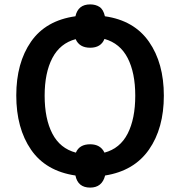

<svg xmlns="http://www.w3.org/2000/svg" viewBox="-20 -793 819 873"><path d="M390 60Q444 60 458 5Q590 -16 657.5 -113Q725 -210 725 -358Q725 -506 657.5 -603Q590 -700 457 -719Q450 -750 432.5 -761.5Q415 -773 390 -773Q335 -773 323 -719Q188 -700 121 -603.5Q54 -507 54 -359Q54 -210 121 -112.5Q188 -15 323 5Q334 60 390 60ZM325 -99Q253 -118 218 -185.5Q183 -253 183 -358Q183 -462 218 -529Q253 -596 324 -615Q341 -576 390 -576Q439 -576 455 -616Q526 -596 560.5 -529Q595 -462 595 -358Q595 -253 560.5 -185.5Q526 -118 455 -99Q437 -137 390 -137Q341 -137 325 -99Z"/></svg>

Font: Noto Sans Display Medium
Style: Regular
Weight: 500
Designer: Monotype Design Team
Foundry: Monotype Imaging Inc.
Version: Version 1.900